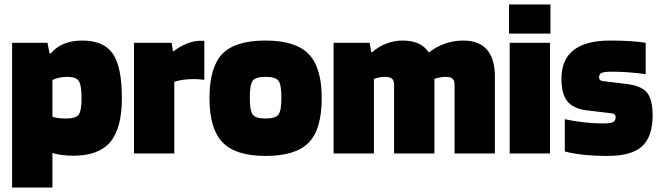

<svg xmlns="http://www.w3.org/2000/svg" viewBox="-20 -685 2950 857"><path d="M214 152H34V-494H192L201 -447H207Q232 -476 267 -490Q302 -504 347 -504Q443 -504 483.5 -445.5Q524 -387 524 -247Q524 -113 472.5 -51.5Q421 10 308 10Q282 10 258 7Q234 4 214 -2ZM344 -247Q344 -304 332 -323Q320 -342 280 -342Q262 -342 245.5 -338.5Q229 -335 214 -328V-164Q225 -160 240 -158Q255 -156 275 -156Q319 -156 331.5 -173.5Q344 -191 344 -247Z M758 0H578V-494H746L752 -456H754Q785 -479 815.5 -491Q846 -503 875 -503H892V-329Q869 -331 861.5 -331.5Q854 -332 846 -332Q821 -332 799 -329Q777 -326 758 -320Z M1416 -247Q1416 -108 1358 -48.5Q1300 11 1165 11Q1032 11 973.5 -49.5Q915 -110 915 -247Q915 -385 972.5 -444.5Q1030 -504 1165 -504Q1299 -504 1357.5 -444Q1416 -384 1416 -247ZM1095 -249Q1095 -191 1108 -173.5Q1121 -156 1165 -156Q1210 -156 1223 -173.5Q1236 -191 1236 -249Q1236 -307 1223 -324.5Q1210 -342 1165 -342Q1121 -342 1108 -324.5Q1095 -307 1095 -249Z M1649 0H1469V-494H1630L1637 -452H1641Q1669 -477 1704.5 -490.5Q1740 -504 1777 -504Q1818 -504 1847 -491Q1876 -478 1893 -452H1897Q1926 -476 1965.5 -490Q2005 -504 2047 -504Q2118 -504 2153.5 -463.5Q2189 -423 2189 -342V0H2009V-308Q2009 -326 1999.5 -334Q1990 -342 1969 -342Q1957 -342 1944 -339.5Q1931 -337 1919 -333V0H1739V-308Q1739 -326 1729 -334Q1719 -342 1698 -342Q1686 -342 1673.5 -339.5Q1661 -337 1649 -333Z M2437 -535H2252V-665H2437ZM2435 0H2255V-494H2435Z M2713 -365Q2678 -365 2666 -360Q2654 -355 2654 -340Q2654 -332 2658.5 -328Q2663 -324 2672 -323L2778 -310Q2844 -302 2868.5 -271Q2893 -240 2893 -170Q2893 -76 2846.5 -32.5Q2800 11 2691 11Q2632 11 2582.5 5.5Q2533 0 2501 -9V-153Q2541 -144 2586 -139Q2631 -134 2671 -134Q2705 -134 2716.5 -140Q2728 -146 2728 -163Q2728 -169 2724 -173.5Q2720 -178 2712 -179L2595 -193Q2537 -201 2511.5 -234Q2486 -267 2486 -333Q2486 -419 2540.5 -461.5Q2595 -504 2703 -504Q2752 -504 2792 -501.5Q2832 -499 2862 -494V-354Q2828 -359 2788 -362Q2748 -365 2713 -365Z"/></svg>

Font: Blinker ExtraBold
Style: Regular
Weight: 800
Designer: Juergen Huber
Foundry: supertype
Version: Version 1.017;hotconv 1.0.117;makeotfexe 2.5.65602